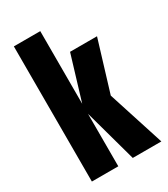

<svg xmlns="http://www.w3.org/2000/svg" viewBox="-185 -833 804 919"><g transform="rotate(-30 217.0 -373.5)"><path d="M265 -590H414L329 -311L429 0H271L183 -319ZM45 -747H191V0H45Z"/></g></svg>

Font: Khand Variable Light
Style: Regular
Weight: 300
Designer: Satya Rajpurohit
Foundry: Indian Type Foundry
Version: Version 3.000